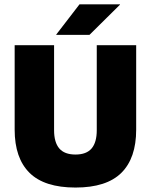

<svg xmlns="http://www.w3.org/2000/svg" viewBox="-20 -847 694 884"><path d="M327.5 16.5Q184.5 16.5 116 -51.2Q47.5 -119 47.5 -250V-639H229V-247.5Q229 -191.5 253 -163.5Q277 -135.5 327.5 -135.5Q378 -135.5 401.8 -163.5Q425.5 -191.5 425.5 -247.5V-639H607V-250Q607 -119 538.8 -51.2Q470.5 16.5 327.5 16.5ZM346 -827H532.5V-825.5L392 -686.5H239V-688Z"/></svg>

Font: Anek Bangla ExtraBold
Style: Regular
Weight: 800
Designer: Sulekha Rajkumar (Bangla), Yesha Goshar (Latin)
Foundry: Ek Type
Version: Version 1.003